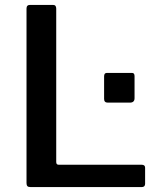

<svg xmlns="http://www.w3.org/2000/svg" viewBox="-20 -762 650 782"><path d="M88 -727Q88 -742 102 -742H196Q209 -742 209 -727V-102Q209 -91 219 -91H557Q571 -91 571 -79V-13Q571 -7 567.5 -3.5Q564 0 557 0H105Q95 0 91.5 -4Q88 -8 88 -16V-727ZM528 -362Q528 -344 509 -344H419Q404 -344 404 -359V-451Q404 -465 415 -465H518Q528 -465 528 -452Z"/></svg>

Font: Libre Franklin Medium
Style: Regular
Weight: 500
Designer: Pablo Impallari, Rodrigo Fuenzalida, Nhung Nguyen
Foundry: Impallari Type
Version: Version 3.000